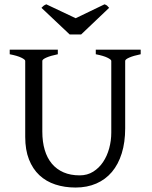

<svg xmlns="http://www.w3.org/2000/svg" viewBox="-20 -842 694 877"><path d="M622.6 -594.2Q589.4 -587.4 570.6 -579.1Q551.8 -570.8 551.8 -564V-255.9Q551.8 -191.9 536.1 -141.6Q520.5 -91.3 491.2 -56.6Q461.9 -22 419.9 -3.7Q377.9 14.6 325.2 14.6Q274.9 14.6 232.7 0.7Q190.4 -13.2 159.9 -41.7Q129.4 -70.3 112.3 -113.8Q95.2 -157.2 95.2 -216.8V-564Q95.2 -569.8 77.4 -578.6Q59.6 -587.4 24.4 -594.2V-615.2H244.1V-594.2Q210.9 -587.4 192.1 -579.1Q173.3 -570.8 173.3 -564V-241.2Q173.3 -194.3 184.3 -157.2Q195.3 -120.1 217 -94.2Q238.8 -68.4 270.5 -54.7Q302.2 -41 344.2 -41Q378.9 -41 405.8 -57.9Q432.6 -74.7 450.9 -102.1Q469.2 -129.4 478.8 -164.6Q488.3 -199.7 488.3 -235.8V-564Q488.3 -569.8 470.5 -578.6Q452.6 -587.4 417.5 -594.2V-615.2H622.6ZM350.6 -684.6H298.3L169.4 -806.2Q172.9 -809.6 175.3 -812Q177.7 -814.5 179.9 -816.2Q182.1 -817.9 184.8 -819.1Q187.5 -820.3 191.4 -822.3L325.7 -758.8L457.5 -822.3Q465.8 -819.3 469.2 -816.2Q472.7 -813 478.5 -806.2Z"/></svg>

Font: Akkhara
Style: Regular
Weight: 400
Designer: J. Victor Gaultney
Version: Version 1.00 June 13, 2006, initial release